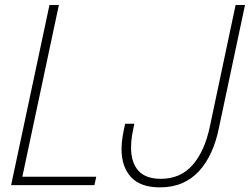

<svg xmlns="http://www.w3.org/2000/svg" viewBox="-20 -758 1023 786"><path d="M25.5 0 182.5 -737.5H221L67 -13.5L53.5 -34.5H374L366.5 0ZM635 9Q555 9 516.2 -33.2Q477.5 -75.5 477.5 -148Q477.5 -172 482.2 -200.8Q487 -229.5 492.5 -251.5H530Q524 -224.5 520.2 -201Q516.5 -177.5 516.5 -154Q516.5 -93.5 546 -59.8Q575.5 -26 639 -26Q718.5 -26 768 -82.2Q817.5 -138.5 838.5 -237L944.5 -737.5H983L876 -233.5Q865 -179 844.8 -134.5Q824.5 -90 795 -57.8Q765.5 -25.5 725.8 -8.2Q686 9 635 9Z"/></svg>

Font: Epilogue ExtraLight
Style: Italic
Weight: 250
Italic angle: -12°
Designer: Tyler Finck
Foundry: Etcetera Type Co
Version: Version 2.112